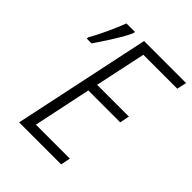

<svg xmlns="http://www.w3.org/2000/svg" viewBox="-202 -827 940 940"><g transform="rotate(45 267.5 -357.0)"><path d="M93 0 244 -714H535L524 -664H289L233 -400H453L443 -350H222L159 -50H394L384 0ZM37 -524H70Q93 -556 129.5 -614Q166 -672 179 -703L181 -714H122Q108 -676 83 -622Q58 -568 38 -534Z"/></g></svg>

Font: Noto Sans Display SemiCondensed Light
Style: Italic
Weight: 300
Width: 4
Italic angle: -12°
Designer: Monotype Design Team
Foundry: Monotype Imaging Inc.
Version: Version 1.900